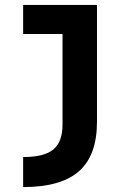

<svg xmlns="http://www.w3.org/2000/svg" viewBox="-20 -540 540 780"><path d="M74 98Q160 98 197 67Q234 36 234 -34V-402H74V-520H374V-45Q374 91 301 155.5Q228 220 74 220Z"/></svg>

Font: M PLUS 1 Code
Style: Regular
Weight: 400
Designer: Coji Morishita
Foundry: UNDERFOREST DESIGN
Version: Version 1.005